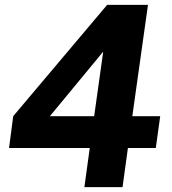

<svg xmlns="http://www.w3.org/2000/svg" viewBox="-20 -765 703 785"><path d="M325 0H481L503 -160H617L635 -290H521L585 -745H418L34 -290L17 -160H347ZM184 -290 402 -554 365 -290Z"/></svg>

Font: Mluvka ExtraBold
Style: Italic
Weight: 800
Italic angle: -8°
Designer: Modified by Jiří Krblich, Original typeface by Gumpita Rahayu
Foundry: Gumpita Rahayu & Jiří Krblich
Version: Version 2.000;Glyphs 3.1.1 (3134)